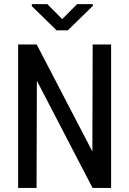

<svg xmlns="http://www.w3.org/2000/svg" viewBox="-20 -931 640 951"><path d="M530.3 0V-710.9H439L437.5 -180.7L161.6 -710.9H69.8V0H161.1L162.6 -531.2L438.5 0ZM288.1 -836.4 214.4 -910.6H137.7V-900.4L260.3 -780.8H315.9L439.9 -901.9V-910.6H361.8Z"/></svg>

Font: RobotoMono Nerd Font
Style: Regular
Weight: 400
Monospace: yes
Designer: Google
Version: Version 3.000;Nerd Fonts 3.2.1